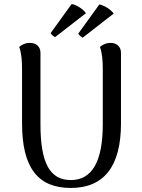

<svg xmlns="http://www.w3.org/2000/svg" viewBox="-20 -916 701 949"><path d="M405 -851C390 -872 357 -893 334 -896L230 -752C232 -748 245 -734 253 -733ZM542 -849C527 -870 494 -890 471 -894L367 -750C369 -745 381 -732 389 -730ZM578 -655C578 -686 556 -704 527 -704C501 -704 483 -692 474 -684C486 -651 488 -611 488 -572V-302C488 -121 437 -26 330 -26C227 -26 180 -109 180 -302V-655C180 -686 158 -704 128 -704C102 -704 84 -692 75 -684C87 -651 89 -611 89 -572V-306C89 -85 169 13 330 13C495 13 578 -95 578 -306Z"/></svg>

Font: Arima Koshi Medium
Style: Regular
Weight: 500
Designer: Joana Correia and Natanael Gama
Foundry: NDISCOVER
Version: Version 1.019;PS 001.019;hotconv 1.0.88;makeotf.lib2.5.64775